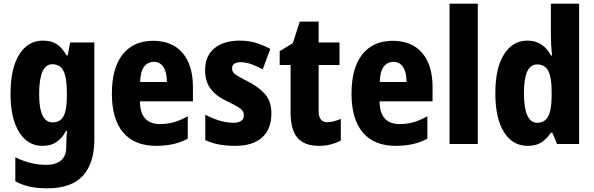

<svg xmlns="http://www.w3.org/2000/svg" viewBox="-20 -780 3215 1040"><path d="M213 -560Q257 -560 287 -541Q317 -522 340 -480H347L360 -550H491V-25Q491 103 429.5 171.5Q368 240 235 240Q183 240 141.5 231Q100 222 63 202V72Q147 113 230 113Q281 113 310 89.5Q339 66 339 13V4Q339 -12 340 -33Q341 -54 343 -71H338Q316 -31 286 -10.5Q256 10 209 10Q130 10 83.5 -64.5Q37 -139 37 -272Q37 -409 84 -484.5Q131 -560 213 -560ZM263 -432Q192 -432 192 -270Q192 -117 265 -117Q306 -117 324 -150.5Q342 -184 342 -254V-280Q342 -359 324 -395.5Q306 -432 263 -432Z M810 -559Q912 -559 968.5 -493.5Q1025 -428 1025 -309V-231H738Q739 -108 847 -108Q887 -108 922 -118Q957 -128 997 -150V-29Q927 10 826 10Q708 10 647 -62.5Q586 -135 586 -272Q586 -412 644.5 -485.5Q703 -559 810 -559ZM814 -445Q781 -445 761 -419.5Q741 -394 739 -336H884Q884 -388 865.5 -416.5Q847 -445 814 -445Z M1450 -165Q1450 -81 1400 -35.5Q1350 10 1254 10Q1209 10 1169 3Q1129 -4 1092 -21V-159Q1126 -140 1166.5 -127.5Q1207 -115 1243 -115Q1301 -115 1301 -156Q1301 -168 1294.5 -178.5Q1288 -189 1267.5 -201.5Q1247 -214 1207 -233Q1150 -260 1120.5 -299.5Q1091 -339 1091 -401Q1091 -477 1141.5 -518.5Q1192 -560 1279 -560Q1324 -560 1363.5 -548.5Q1403 -537 1444 -515L1403 -404Q1375 -420 1343.5 -431.5Q1312 -443 1285 -443Q1237 -443 1237 -409Q1237 -397 1243.5 -388Q1250 -379 1269.5 -367.5Q1289 -356 1328 -336Q1385 -306 1417.5 -268Q1450 -230 1450 -165Z M1753 -118Q1770 -118 1788.5 -123Q1807 -128 1826 -136V-18Q1800 -5 1771 2.5Q1742 10 1706 10Q1630 10 1592 -33Q1554 -76 1554 -173V-428H1495V-503L1566 -546L1604 -663H1706V-550H1819V-428H1706V-179Q1706 -118 1753 -118Z M2108 -559Q2210 -559 2266.5 -493.5Q2323 -428 2323 -309V-231H2036Q2037 -108 2145 -108Q2185 -108 2220 -118Q2255 -128 2295 -150V-29Q2225 10 2124 10Q2006 10 1945 -62.5Q1884 -135 1884 -272Q1884 -412 1942.5 -485.5Q2001 -559 2108 -559ZM2112 -445Q2079 -445 2059 -419.5Q2039 -394 2037 -336H2182Q2182 -388 2163.5 -416.5Q2145 -445 2112 -445Z M2568 0H2415V-760H2568Z M2838 10Q2756 10 2709.5 -65Q2663 -140 2663 -275Q2663 -411 2710 -485.5Q2757 -560 2836 -560Q2880 -560 2911.5 -539.5Q2943 -519 2965 -479H2970Q2967 -509 2965.5 -536.5Q2964 -564 2964 -584V-760H3117V0H2997L2972 -61H2964Q2940 -26 2911.5 -8Q2883 10 2838 10ZM2889 -115Q2931 -115 2949.5 -150Q2968 -185 2968 -260V-286Q2968 -360 2950 -395.5Q2932 -431 2889 -431Q2818 -431 2818 -276Q2818 -194 2836.5 -154.5Q2855 -115 2889 -115Z"/></svg>

Font: Noto Sans Hebrew Condensed ExtraBold
Style: Regular
Weight: 800
Width: 3
Designer: Monotype Design Team
Foundry: Monotype Imaging Inc.
Version: Version 2.004; ttfautohint (v1.8.4.7-5d5b)